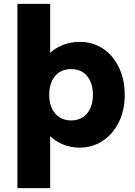

<svg xmlns="http://www.w3.org/2000/svg" viewBox="-20 -760 703 1000"><path d="M70.7 220V-740H241.3V-413L205.3 -422Q212 -455.3 239.3 -482.5Q266.7 -509.7 307.8 -525.8Q349 -542 396 -542Q447 -542 489.5 -522Q532 -502 563.5 -464.8Q595 -427.7 612.3 -377.5Q629.7 -327.3 629.7 -266.3Q629.7 -186.3 599.2 -124.2Q568.7 -62 515.3 -26.5Q462 9 393.7 9Q348.3 9 307.7 -7.8Q267 -24.7 239 -53.3Q211 -82 202.7 -117L241.3 -131V220ZM350.7 -132.7Q385.3 -132.7 410.7 -149Q436 -165.3 450 -195.3Q464 -225.3 464 -266.3Q464 -307.3 450.2 -337.5Q436.3 -367.7 411 -384Q385.7 -400.3 350.7 -400.3Q315.7 -400.3 290 -384.2Q264.3 -368 250.3 -337.7Q236.3 -307.3 236.3 -266.3Q236.3 -225.3 250.3 -195.3Q264.3 -165.3 290 -149Q315.7 -132.7 350.7 -132.7Z"/></svg>

Font: Lexend Medium
Style: Regular
Weight: 500
Designer: Bonnie Shaver-Troup, Thomas Jockin
Foundry: Lexend
Version: Version 1.005